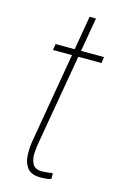

<svg xmlns="http://www.w3.org/2000/svg" viewBox="-108 -720 495 779"><g transform="rotate(15 139.5 -330.5)"><path d="M267.1 -528.3 263.7 -502.4H59.6L64 -528.3ZM168.5 -670.9H195.3L101.1 -126.5Q96.7 -105 95.5 -79.1Q94.2 -53.2 104 -34.4Q113.8 -15.6 142.6 -15.1Q155.3 -15.1 166.5 -16.6Q177.7 -18.1 188.5 -19.5L189 4.4Q178.2 8.3 167.2 9.3Q156.2 10.3 143.1 10.3Q104 9.8 88.1 -11.7Q72.3 -33.2 71 -64.9Q69.8 -96.7 75.2 -126.5Z"/></g></svg>

Font: Roboto Condensed Thin
Style: Italic
Weight: 250
Italic angle: -12°
Designer: Christian Robertson
Foundry: Google
Version: Version 3.008; 2023